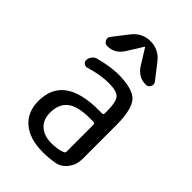

<svg xmlns="http://www.w3.org/2000/svg" viewBox="-227 -852 955 955"><g transform="rotate(45 250.0 -375.0)"><path d="M309.6 -275.4Q222.7 -275.4 185.1 -245.6Q147.5 -215.8 147.5 -155.3Q147.5 -106.4 177.7 -79.1Q208 -51.8 259.8 -51.8Q304.7 -51.8 333 -63.5Q342.8 -66.4 342.8 -78.1V-263.7Q342.8 -274.4 332 -275.4ZM259.8 9.8Q168.9 9.8 117.2 -33.7Q65.4 -77.1 65.4 -155.3Q65.4 -335 309.6 -335H332Q342.8 -335 342.8 -345.7V-360.4Q342.8 -425.8 324.7 -445.8Q306.6 -465.8 250 -465.8Q194.3 -465.8 121.1 -444.3Q110.4 -440.4 100.1 -447.3Q89.8 -454.1 89.8 -465.8Q89.8 -480.5 99.1 -493.2Q108.4 -505.9 122.1 -509.8Q194.3 -529.3 250 -530.3Q353.5 -530.3 389.2 -493.2Q424.8 -456.1 424.8 -339.8V-105.5Q424.8 -66.4 401.9 -35.2Q378.9 -3.9 341.8 2.9Q303.7 9.8 259.8 9.8ZM345.7 -711.9 407.2 -632.8Q417 -620.1 409.7 -605Q402.3 -589.8 385.7 -589.8Q334 -589.8 303.7 -635.7L252 -718.8Q252 -719.7 250 -719.7Q248 -719.7 248 -718.8L196.3 -635.7Q166 -589.8 114.3 -589.8Q98.6 -589.8 90.8 -605Q83 -620.1 92.8 -632.8L154.3 -711.9Q191.4 -759.8 250 -759.8Q308.6 -759.8 345.7 -711.9Z"/></g></svg>

Font: Rounded-X Mgen+ 1mn regular
Style: Regular
Weight: 400
Designer: [Source Han Sans]
Ryoko NISHIZUKA  (kana & ideographs); Paul D. Hunt (Latin, Greek & Cyrillic); Wenlong ZHANG  (bopomofo
Version: Version 1.059.20150602